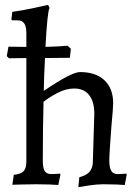

<svg xmlns="http://www.w3.org/2000/svg" viewBox="-20 -762 576 794"><path d="M496 3Q487 2 462 1Q437 0 407 0Q381 0 347.5 5Q314 10 304 12L308 -29Q338 -37 351 -52.5Q364 -68 364 -94L370 -292Q370 -342 348.5 -369Q327 -396 287 -396Q253 -396 217.5 -377.5Q182 -359 160 -341Q157 -225 157 -98Q157 -67 165 -54.5Q173 -42 193 -42Q204 -42 214 -43Q224 -44 228 -44L230 -40L221 3Q212 2 186 1Q160 0 130 0Q97 0 69 1Q41 2 31 2L37 -39Q66 -42 77.5 -54Q89 -66 89 -94V-522L17 -521L8 -530L15 -569L89 -568V-626Q89 -653 80 -665.5Q71 -678 52 -678H31L27 -681L31 -713Q74 -719 120 -729Q166 -739 179 -742L185 -729Q176 -716 168 -568Q200 -569 225.5 -570.5Q251 -572 260 -573L273 -560L269 -523L166 -522Q162 -444 161 -386Q275 -464 311 -464Q376 -464 412 -430Q448 -396 448 -335Q448 -315 441 -243Q432 -126 432 -98Q432 -69 440 -55.5Q448 -42 467 -42Q478 -42 488 -43Q498 -44 502 -44L504 -40Z"/></svg>

Font: Sahitya
Style: Regular
Weight: 400
Designer: Juan Pablo del Peral
Foundry: Juan Pablo del Peral (http://www.huertatipografica.com)
Version: Version 1.001;PS 001.000;hotconv 1.0.70;makeotf.lib2.5.58329